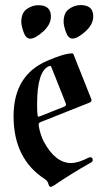

<svg xmlns="http://www.w3.org/2000/svg" viewBox="-20 -723 412 753"><path d="M33.2 0ZM229.5 -637.7Q229.5 -672.9 251 -688Q272.5 -703.1 295.9 -703.1Q345.7 -703.1 345.7 -659.2Q345.7 -627 314.7 -599.4Q283.7 -571.8 264.6 -571.8Q247.6 -571.8 238.5 -597.4Q229.5 -623 229.5 -637.7ZM63.5 -637.2Q63.5 -672.4 85 -687.5Q106.4 -702.6 129.9 -702.6Q179.7 -702.6 179.7 -658.7Q179.7 -626.5 148.7 -598.9Q117.7 -571.3 98.6 -571.3Q81.5 -571.3 72.5 -596.9Q63.5 -622.6 63.5 -637.2ZM33.2 -267.1Q33.2 -427.2 163.6 -483.9Q231.9 -513.7 263.2 -513.7Q266.6 -513.7 268.1 -510.3L337.4 -335.9Q338.9 -333 338.9 -330.1Q338.9 -323.7 330.6 -320.3L140.1 -244.6Q131.3 -241.2 131.3 -234.9Q131.3 -232.4 131.8 -230Q138.2 -193.4 151.9 -167.5Q196.8 -83.5 259.3 -83.5Q284.7 -83.5 323.7 -103Q330.6 -106.4 333.5 -106.4Q343.8 -106.4 343.8 -94.7Q343.8 -89.4 335 -84.5Q262.7 -43.9 192.9 3.4Q183.6 9.8 178.2 9.8Q172.9 9.8 169.7 -2Q166.5 -13.7 155.3 -21Q33.2 -100.1 33.2 -267.1ZM125.5 -314Q125.5 -280.8 127.4 -270Q128.4 -265.6 131.1 -265.6Q133.8 -265.6 137.2 -267.1L231.9 -304.7Q238.8 -307.6 238.8 -313.5Q238.8 -315.9 237.3 -319.3L181.6 -459.5Q179.7 -464.4 177 -464.4Q174.3 -464.4 173.3 -463.9Q125.5 -445.8 125.5 -314Z"/></svg>

Font: UnifrakturMaguntia21
Style: Book
Weight: 400
Designer: j. 'mach' wust, Gerrit Ansmann, Georg Duffner, based on a font by Peter Wiegel, original typeface by Carl Albert Fahrenw
Version: Version 2017-03-19